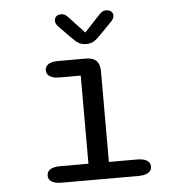

<svg xmlns="http://www.w3.org/2000/svg" viewBox="-49 -704 717 752"><g transform="rotate(-5 309.5 -328.5)"><path d="M163.7 0Q137.2 0 124.1 -8.4Q111 -16.8 111 -32.2Q111 -48 124.1 -56.4Q137.2 -64.8 163.7 -64.8H274.3V-411.3H192.3Q166 -411.3 152.9 -419.8Q139.8 -428.3 139.8 -443.8Q139.8 -459.3 152.9 -467.7Q166 -476 192.3 -476H300.8Q354.7 -476 354.7 -422.2V-64.8H464.5Q490.8 -64.8 504.2 -56.4Q517.5 -48 517.5 -32.2Q517.5 -16.8 504.2 -8.4Q490.8 0 464.5 0ZM410.3 -610.7 363.5 -563Q349.2 -547.5 336.7 -540Q324.2 -532.5 306.5 -532.5Q289.3 -532.5 276.8 -540.1Q264.2 -547.7 250 -563L203.2 -610.7Q192.2 -621.8 192.2 -634.2Q192.2 -644.3 199.2 -650.8Q206.3 -657.3 218 -657.3Q229 -657.3 236.2 -651.9Q243.5 -646.5 252.3 -636.3L306.8 -577.8L361.2 -636Q369.8 -645.8 377.3 -651.6Q384.8 -657.3 395.5 -657.3Q407.5 -657.3 414.9 -651Q422.3 -644.7 422.3 -634.8Q422.3 -623.2 410.3 -610.7Z"/></g></svg>

Font: Sono ExtraLight
Style: Regular
Weight: 200
Designer: Tyler Finck
Foundry: Tyler Finck
Version: Version 2.112